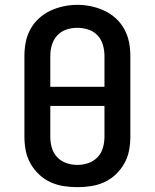

<svg xmlns="http://www.w3.org/2000/svg" viewBox="-20 -766 640 794"><path d="M300 8Q271 8 242.5 3.5Q214 -1 188 -13Q162 -25 141 -45Q120 -65 106 -90Q92 -115 86.5 -143Q81 -171 81 -200V-535Q81 -564 86.5 -592Q92 -620 106 -645.5Q120 -671 141.5 -690.5Q163 -710 189 -722Q215 -734 243 -740Q271 -746 300 -746Q329 -746 357 -740Q385 -734 411 -722Q437 -710 458.5 -690.5Q480 -671 494 -645.5Q508 -620 513.5 -592Q519 -564 519 -535V-200Q519 -171 513.5 -143Q508 -115 494 -90Q480 -65 459 -45Q438 -25 412 -13Q386 -1 357.5 3.5Q329 8 300 8ZM412 -407V-535Q412 -558 405.5 -580.5Q399 -603 383 -620Q367 -637 344.5 -644Q322 -651 299 -651Q276 -651 254 -643.5Q232 -636 216.5 -619Q201 -602 194.5 -580Q188 -558 188 -535V-407ZM300 -84Q323 -84 345 -91.5Q367 -99 383 -115.5Q399 -132 405.5 -154.5Q412 -177 412 -200V-328H188V-200Q188 -177 194.5 -154.5Q201 -132 217 -115.5Q233 -99 255 -91.5Q277 -84 300 -84Z"/></svg>

Font: Iosevka Slab Semibold Extended
Style: Regular
Weight: 600
Width: 7
Monospace: yes
Designer: Belleve Invis
Foundry: Belleve Invis
Version: Version 11.1.0; ttfautohint (v1.8.3)